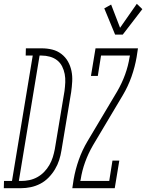

<svg xmlns="http://www.w3.org/2000/svg" viewBox="-88 -989 768 1009"><path d="M-68 0 -67 -38H-25L84 -697H47L48 -735H132Q160 -735 186.5 -728.5Q213 -722 234.5 -705.5Q256 -689 269 -666Q282 -643 287.5 -616.5Q293 -590 291.5 -561.5Q290 -533 286 -505L235 -199Q231 -173 223 -148Q215 -123 201 -99.5Q187 -76 167.5 -56Q148 -36 124 -23.5Q100 -11 74 -5.5Q48 0 22 0ZM11 -38H23Q45 -38 66.5 -42.5Q88 -47 108 -58Q128 -69 144 -85.5Q160 -102 171.5 -122Q183 -142 189.5 -163Q196 -184 200 -205L251 -511Q254 -534 255 -556.5Q256 -579 252 -600Q248 -621 238.5 -640Q229 -659 212.5 -672Q196 -685 174.5 -691Q153 -697 131 -697H120ZM517 -807 460 -945 496 -965 543 -843 631 -969 660 -941 557 -807ZM292 0 299 -46Q308 -98 326 -149Q344 -200 372 -247L528 -509Q553 -552 569.5 -597.5Q586 -643 593 -689L595 -697H443L426 -590H390L414 -735H637L630 -689Q621 -637 603 -586Q585 -535 557 -488L401 -226Q376 -183 359.5 -137.5Q343 -92 336 -46L334 -38H486L503 -145H539L515 0Z"/></svg>

Font: Iosevka Curly Slab XLtExObl
Style: Regular
Weight: 200
Width: 7
Italic angle: -9°
Monospace: yes
Designer: Belleve Invis
Foundry: Belleve Invis
Version: Version 11.0.0; ttfautohint (v1.8.3)